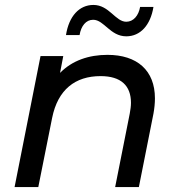

<svg xmlns="http://www.w3.org/2000/svg" viewBox="-20 -757 721 777"><path d="M357 -677C401 -677 426 -610 491 -610C548 -610 589 -655 601 -729H547C541 -694 520 -669 491 -669C447 -669 422 -737 358 -737C301 -737 259 -692 247 -615H302C308 -652 328 -677 357 -677ZM415 -535C339 -535 272 -512 223 -462L236 -530H144L39 0H135L191 -280C214 -394 284 -449 387 -449C470 -449 510 -410 510 -341C510 -328 508 -313 505 -297L446 0H542L601 -297C605 -319 607 -340 607 -359C607 -472 535 -535 415 -535Z"/></svg>

Font: AWKNG-Font Medium
Style: Italic
Weight: 500
Italic angle: -11.3°
Designer: Awakening Church
Foundry: Awakening Church
Version: Version 1.700;PS 001.700;hotconv 1.0.88;makeotf.lib2.5.64775